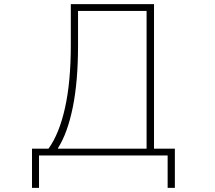

<svg xmlns="http://www.w3.org/2000/svg" viewBox="-20 -753 1040 930"><path d="M135 157V-33H215Q267 -105 295 -231Q323 -357 323 -534V-733H726V-33H827V157H792V0H169V157ZM261 -33H690V-700H358V-533Q358 -358 332.5 -233Q307 -108 261 -36Z"/></svg>

Font: IBM Plex Sans JP ExtraLight
Style: Regular
Weight: 200
Designer: Mike Abbink; Paul van der Laan; Pieter van Rosmalen; Wujin Sim; Yejin Wi; Jinhee Kim; Boomi Park; Yona Kim; Kichan Ma
Foundry: Sandoll Inc.
Version: Version 1.001